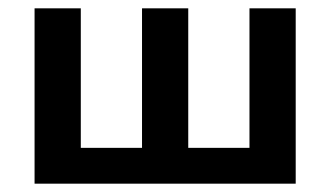

<svg xmlns="http://www.w3.org/2000/svg" viewBox="-20 -441 793 461"><path d="M118 0V-86H379V0ZM63 0V-421H174V0ZM579 0V-421H690V0ZM374 0V-86H635V0ZM321 0V-421H432V0Z"/></svg>

Font: Ysabeau Office
Style: Bold
Weight: 700
Designer: Christian Thalmann (Catharsis Fonts)
Version: Version 2.001;gftools[0.9.30]; featfreeze: tnum,lnum,ss02